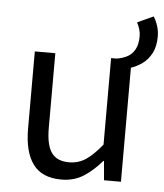

<svg xmlns="http://www.w3.org/2000/svg" viewBox="-54 -791 730 853"><g transform="rotate(5 311.5 -365.0)"><path d="M514 -507.9 448.6 -543.4Q475.1 -547.4 496.1 -558.4Q517.1 -569.4 529.7 -591.9Q542.4 -614.4 542.4 -651.4Q542.4 -666.6 537.6 -682.4Q532.9 -698.3 525.6 -711.6L596.9 -744.4Q608.4 -726.2 615.6 -703.5Q622.7 -680.8 622.7 -657.3Q622.7 -612.6 606.7 -582.1Q590.7 -551.7 565.8 -534.1Q540.8 -516.5 514 -507.9ZM250.7 13.4Q164.6 13.4 124.5 -40.9Q84.3 -95.1 84.3 -199.3V-543.4H175.7V-210.3Q175.7 -134.6 199.9 -100.3Q224.2 -66 278.3 -66Q319.9 -66 353 -88.1Q386 -110.1 424.5 -157.6V-543.4H515.9V0H440.4L432.9 -85.3H430.1Q392.1 -40.9 349.5 -13.7Q306.9 13.4 250.7 13.4Z"/></g></svg>

Font: Noto Sans JP
Style: Regular
Weight: 100
Designer: Ryoko NISHIZUKA 西塚涼子 (kana, bopomofo & ideographs); Paul D. Hunt (Latin, Greek & Cyrillic); Sandoll Communications 산돌커뮤니
Foundry: Adobe
Version: Version 2.004;hotconv 1.0.118;makeotfexe 2.5.65603